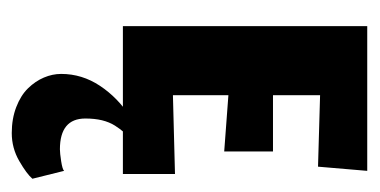

<svg xmlns="http://www.w3.org/2000/svg" viewBox="-170 -260 608 307"><g transform="rotate(90 133.5 -107.0)"><path d="M193.3 177.7Q217.3 177.7 238 165.7Q258.7 153.7 266.3 144.7L253.7 94Q251.3 96.7 238.3 98.7Q225.3 100.7 219.3 100.7Q170 100.7 170 60Q170 45.3 172.8 33.5Q175.7 21.7 181.3 12.8Q187 4 191.3 -0.8Q195.7 -5.7 202.3 -12H167.7Q136.7 8 117.7 36.7Q98.7 65.3 98.7 98.7Q98.7 112.7 104.5 126.3Q110.3 140 121.7 151.7Q133 163.3 151.7 170.5Q170.3 177.7 193.3 177.7ZM258.7 0V-83.3L132.7 -80V-168.7L222.7 -162V-240H132.7V-315.3L247 -312L253.7 -390.7H22.3V0Z"/></g></svg>

Font: Jomhuria
Style: Regular
Weight: 400
Designer: Arabic design by Kourosh Beigpour, Latin design by Eben Sorkin, engineering by Lasse Fister and Khaled Hosney
Version: Version 1.0010